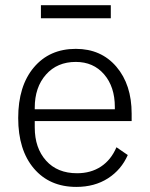

<svg xmlns="http://www.w3.org/2000/svg" viewBox="-20 -715 584 747"><path d="M139.2 -644V-694.8H411.1V-644ZM276.9 12.2Q172.9 12.2 111.8 -59.6Q50.8 -131.3 50.8 -255.9Q50.8 -380.4 111.6 -452.6Q172.4 -524.9 274.9 -524.9Q373.5 -524.9 432.9 -455.3Q492.2 -385.7 492.2 -272.9V-244.1H115.2V-219.2Q115.2 -139.2 159.2 -90.1Q203.1 -41 279.8 -41Q333.5 -41 372.8 -66.9Q412.1 -92.8 433.1 -142.1L477.1 -111.8Q452.1 -54.7 400.1 -21.2Q348.1 12.2 276.9 12.2ZM115.2 -290H426.8V-298.8Q426.8 -377.4 385 -425.8Q343.3 -474.1 274.9 -474.1Q202.6 -474.1 158.9 -424.8Q115.2 -375.5 115.2 -295.9Z"/></svg>

Font: Anuphan Light
Style: Regular
Weight: 300
Designer: Mike Abbink, Paul van der Laan, Pieter van Rosmalen, Mint Tantisuwanna
Foundry: Bold Monday; Cadson Demak
Version: Version 3.002;hotconv 1.0.109;makeotfexe 2.5.65596